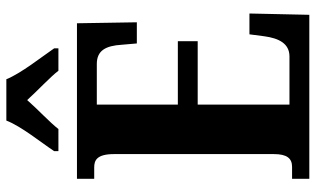

<svg xmlns="http://www.w3.org/2000/svg" viewBox="-210 -760 971 590"><g transform="rotate(-90 275.0 -465.5)"><path d="M105 -784V-771H173C193 -797 236 -837 262 -867C287 -839 336 -793 352 -771H421V-784C395 -822 344 -886 326 -931H199C182 -886 130 -822 105 -784ZM20 0H524L528 -184H464L458 -138C452 -94 436 -61 396 -61H248V-343H443V-404H248V-653H373C414 -653 429 -626 432 -576L436 -530H501L498 -714H20V-661H55C76 -661 96 -654 96 -600V-109C96 -69 83 -53 57 -53H20Z"/></g></svg>

Font: Noto Serif Armenian ExtraCondensed ExtraBold
Style: Regular
Weight: 800
Width: 2
Designer: Monotype Design Team
Foundry: Monotype Imaging Inc.
Version: Version 2.008